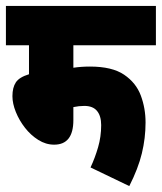

<svg xmlns="http://www.w3.org/2000/svg" viewBox="-20 -642 547 649"><path d="M228 -489V-413Q241 -415 255 -416Q269 -417 284 -417Q359 -417 399.5 -389.5Q440 -362 456 -319Q472 -276 472 -228Q472 -175 459.5 -123.5Q447 -72 417 -13L286 -76Q301 -108 311.5 -144Q322 -180 322 -219Q322 -250 308 -267Q294 -284 265 -284Q247 -284 228 -280V-236Q228 -153 163 -153Q135 -153 109.5 -169Q84 -185 64.5 -210Q45 -235 33.5 -263.5Q22 -292 22 -317Q22 -346 33.5 -363.5Q45 -381 78 -391V-489H0V-622H507V-489Z"/></svg>

Font: Noto Sans ExtraCondensed Black
Style: Regular
Weight: 900
Width: 2
Designer: Monotype Design Team
Foundry: Monotype Imaging Inc.
Version: Version 2.013; ttfautohint (v1.8.4.7-5d5b)